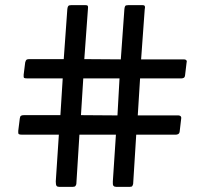

<svg xmlns="http://www.w3.org/2000/svg" viewBox="-20 -727 797 747"><path d="M209 -203H66Q57 -203 53.5 -205Q50 -207 51 -218L57 -266Q58 -274 61.5 -276.5Q65 -279 73 -279H215L224 -422H86Q78 -422 74.5 -423.5Q71 -425 72 -436L78 -484Q80 -492 83 -494.5Q86 -497 94 -497H228L242 -692Q243 -701 246 -704Q249 -707 257 -707H312Q321 -707 322 -703Q323 -699 322 -690L308 -497L450 -496L464 -692Q465 -701 467.5 -704Q470 -707 479 -707H534Q542 -707 543.5 -703Q545 -699 543 -690L529 -496H685Q700 -497 704 -493.5Q708 -490 706 -484L700 -434Q699 -426 694.5 -424Q690 -422 686 -422H525L516 -278H664Q678 -279 682 -275.5Q686 -272 685 -266L679 -215Q678 -208 673.5 -205.5Q669 -203 664 -203H510L498 -11Q497 -7 495 -3.5Q493 0 485 0H432Q425 0 421.5 -4Q418 -8 419 -21L431 -203H289L277 -11Q276 -7 273.5 -3.5Q271 0 263 0H210Q203 0 200 -4Q197 -8 197 -21ZM295 -279 437 -278 445 -422H304Z"/></svg>

Font: Glory SemiBold
Style: Regular
Weight: 600
Designer: Robert Leuschke
Foundry: Robert Leuschke
Version: Version 1.011